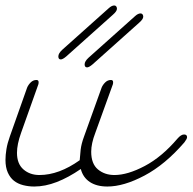

<svg xmlns="http://www.w3.org/2000/svg" viewBox="-45 -672 703 701"><path d="M448 -613Q459 -623 468 -623Q473 -623 475.5 -619.5Q478 -616 478 -611Q478 -602 463 -589L293 -437Q280 -426 273 -426Q264 -426 264 -437Q264 -448 278 -461ZM352 -642Q363 -652 372 -652Q377 -652 379.5 -648.5Q382 -645 382 -640Q382 -631 367 -618L197 -466Q184 -455 177 -455Q168 -455 168 -466Q168 -477 182 -490ZM603 -166Q616 -181 627 -181Q638 -181 638 -171Q638 -165 628 -152Q558 -71 482.5 -31Q407 9 347 9Q308 9 283 -7.5Q258 -24 250 -55Q205 -24 162.5 -7.5Q120 9 80 9Q59 9 39.5 4Q20 -1 6 -12Q-8 -23 -16.5 -42Q-25 -61 -25 -88Q-25 -106 -21.5 -127.5Q-18 -149 -9 -174L54 -352Q58 -362 67 -371Q76 -380 88 -380Q96 -380 96 -372Q96 -367 95 -364L32 -187Q17 -145 17 -114Q17 -74 40.5 -53.5Q64 -33 99 -33Q170 -33 246 -87Q247 -104 249.5 -125.5Q252 -147 262 -174L326 -352Q330 -362 339 -371Q348 -380 360 -380Q368 -380 368 -372Q368 -367 367 -364L303 -187Q288 -148 288 -118Q288 -74 312.5 -53.5Q337 -33 373 -33Q421 -33 483.5 -66Q546 -99 603 -166Z"/></svg>

Font: Discipuli Britannica
Style: Regular
Weight: 400
Designer: Peter Wiegel
Foundry: Peter Wiegel
Version: Version 0.001 2009